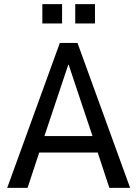

<svg xmlns="http://www.w3.org/2000/svg" viewBox="-20 -914 668 934"><path d="M15 0 271 -705H357L613 0H512L446 -200L485 -172H141L180 -200L114 0ZM312 -599 189 -231 173 -252H453L437 -231L314 -599ZM346 -800V-894H442V-800ZM186 -800V-894H282V-800Z"/></svg>

Font: Nunito Sans 10pt Condensed SemiBold
Style: Regular
Weight: 600
Width: 3
Designer: Vernon Adams
Foundry: Vernon Adams
Version: Version 3.101;gftools[0.9.27]